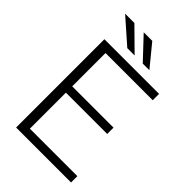

<svg xmlns="http://www.w3.org/2000/svg" viewBox="-262 -995 1093 1093"><g transform="rotate(45 284.5 -448.5)"><path d="M70.3 0ZM482.4 -340.8H149.9V-50.8H532.2V0H89.8V-710.9H529.8V-659.7H149.9V-391.6H482.4ZM276.9 -767.1H217.8L70.3 -897H145ZM395.5 -767.1H342.3L220.2 -897H289.1Z"/></g></svg>

Font: Roboto Light
Style: Regular
Weight: 300
Designer: Google
Version: Version 2.134; 2016; ttfautohint (v1.6)